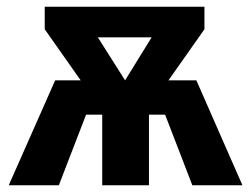

<svg xmlns="http://www.w3.org/2000/svg" viewBox="-20 -551 748 571"><path d="M701 0H552L471 -210H423V0H284V-210H236L155 0H6L144 -312H220L113 -464V-531H588V-464L481 -312H564ZM352 -312 431 -440H271Z"/></svg>

Font: FiraGOUPP
Style: Bold
Weight: 700
Designer: bBox Type
Foundry: bBox Type GmbH
Version: Version 1.001